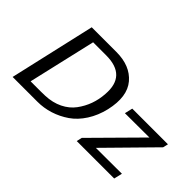

<svg xmlns="http://www.w3.org/2000/svg" viewBox="-84 -1074 1457 1457"><g transform="rotate(45 645.0 -345.5)"><path d="M783 0 793 -44 1154 -409Q1110 -409 1023 -408.5Q936 -408 892 -408L907 -472H1290L1280 -430L922 -66Q968 -66 1061.5 -66.5Q1155 -67 1201 -67L1185 0ZM95 0 253 -691H517Q666 -691 742.5 -600.5Q819 -510 780 -339Q760 -254 717 -187Q674 -120 616.5 -80.5Q559 -41 494 -20.5Q429 0 361 0ZM215 -73H326Q356 -73 370 -74Q448 -77 508 -106.5Q568 -136 604 -184.5Q640 -233 660 -288.5Q680 -344 684 -406Q701 -618 481 -618H341Z"/></g></svg>

Font: Coval
Style: Italic
Weight: 400
Foundry: Context Ltd
Version: Version 001.000